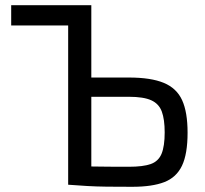

<svg xmlns="http://www.w3.org/2000/svg" viewBox="-20 -710 788 738"><path d="M475 -412Q560 -412 609.5 -391.5Q659 -371 680 -325Q701 -279 701 -200Q701 -118 679.5 -73Q658 -28 611.5 -10Q565 8 488 8Q431 8 390.5 7.5Q350 7 315.5 5Q281 3 242 0L256 -72Q279 -71 337 -70Q395 -69 475 -69Q530 -69 559.5 -79.5Q589 -90 601 -119Q613 -148 613 -201Q613 -251 602 -281Q591 -311 561.5 -324.5Q532 -338 475 -338H255V-412ZM331 -690V0H242V-690ZM290 -690V-612H23V-690Z"/></svg>

Font: Exo 2
Style: Regular
Weight: 400
Designer: Natanael Gama
Foundry: Natanael Gama
Version: Version 2.010